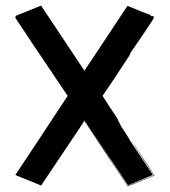

<svg xmlns="http://www.w3.org/2000/svg" viewBox="-20 -647 608 687"><path d="M446 -150C457 -133 474 -106 496 -73L531 -20C520 -15 537 -22 437 18L377 -73C388 -57 367 -89 307 -181L438 16L527 -21C526 -23 533 -13 442 -149C450 -140 426 -175 407 -205C405 -209 411 -200 414 -197C400 -218 400 -220 406 -211L400 -221L404 -217C385 -245 366 -274 347 -304C400 -381 406 -393 441 -445C447 -454 445 -453 447 -458C451 -463 535 -586 529 -581C529 -582 530 -582 530 -583L532 -586H531L526 -590L520 -589C519 -593 519 -592 519 -592V-593C490 -604 495 -602 436 -626C232 -318 340 -481 282 -394L127 -627C117 -623 133 -629 38 -591C38 -590 35 -587 35 -587V-583C46 -566 138 -428 222 -304C176 -233 35 -21 35 -21C35 -20 127 16 127 17C155 -24 245 -160 282 -214L437 20L533 -19C528 -27 476 -107 446 -150ZM530 -583 532 -581C532 -582 531 -582 530 -583ZM282 -217C314 -168 339 -131 355 -106L282 -216C282 -216 242 -158 282 -217Z"/></svg>

Font: HIVNotRetro
Style: Regular
Weight: 400
Designer: Feorag
Foundry: Feorag
Version: Version 1.000;PS 001.000;hotconv 1.0.88;makeotf.lib2.5.64775